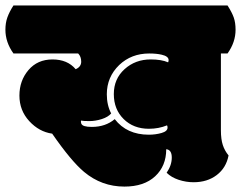

<svg xmlns="http://www.w3.org/2000/svg" viewBox="-62 -670 891 710"><path d="M277.8 -200.7Q328.1 -200.7 362.3 -229.5Q406.7 -171.9 488.3 -171.9Q513.2 -171.9 535.4 -178.2Q557.6 -184.6 557.6 -198.2Q557.6 -203.1 555.7 -206.5Q524.9 -193.8 488.8 -193.8Q431.6 -193.8 395.3 -229.7Q358.9 -265.6 358.9 -322Q358.9 -378.4 398.7 -414.3Q438.5 -450.2 495.1 -450.2Q535.2 -450.2 559.6 -439.5Q561.5 -442.9 561.5 -447.8Q561.5 -461.9 535.6 -467.8Q516.6 -472.2 489.7 -472.2Q423.8 -472.2 378.9 -429.7Q333 -385.3 333 -321.3Q333 -281.2 349.1 -250.5Q337.9 -237.3 314.5 -229.7Q291 -222.2 268.6 -222.2Q246.1 -222.2 237.8 -224.1Q237.3 -223.6 237.3 -222.2V-219.7Q237.3 -207 251 -203.6Q260.3 -200.7 277.8 -200.7ZM217.8 -414.1Q238.3 -422.9 238.3 -441.9Q238.3 -460.9 227.1 -472.2H-12.2Q-42 -513.7 -42 -560.1Q-42 -585 -34.9 -605.2Q-27.8 -625.5 -12.2 -649.9H779.3Q795.9 -624 802.5 -605Q809.1 -585.9 809.1 -560.1Q809.1 -513.7 779.3 -472.2H754.9V-188Q754.9 -154.8 762 -133.5Q769 -112.3 783.2 -95.2Q774.4 -49.3 739.5 -22.7Q704.6 3.9 653.8 3.9Q626 3.9 598.6 -5.1Q571.3 -14.2 554.2 -31.2Q573.2 -58.6 573.2 -87.4Q573.2 -116.2 552.7 -118.2Q552.7 -56.2 511.7 -18.1Q470.7 20 397.9 20Q314 20 249 -34.2Q201.2 -74.2 130.9 -175.8Q82.5 -182.6 46.1 -222.2Q9.8 -261.7 9.8 -316.7Q9.8 -371.6 43.2 -410.9Q76.7 -450.2 132.1 -450.2Q187.5 -450.2 217.8 -414.1Z"/></svg>

Font: Modak
Style: Regular
Weight: 400
Version: Version 1.036;PS Version 1.000;hotconv 1.0.79;makeotf.lib2.5